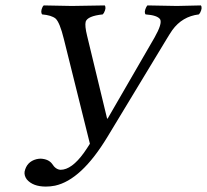

<svg xmlns="http://www.w3.org/2000/svg" viewBox="-20 -667 764 709"><path d="M215.8 -522.9Q200.7 -584.5 185.1 -598.6Q169.9 -610.8 135.7 -613.8Q128.4 -623 137.2 -641.6Q139.6 -645.5 141.6 -647Q236.3 -645 245.1 -645Q273.4 -645 366.7 -647Q373.5 -638.2 363.8 -619.6Q361.3 -615.7 359.4 -613.8Q303.2 -607.9 296.4 -586.9Q292.5 -571.8 301.8 -534.2L375.5 -229H377.4L550.3 -527.8Q580.1 -580.1 571.3 -595.7Q561 -610.8 517.6 -613.8Q510.7 -622.6 520.5 -641.6Q522.9 -645.5 524.4 -647Q618.2 -645 633.3 -645Q643.6 -645 721.7 -647Q728.5 -638.2 718.8 -619.6Q716.3 -615.7 714.4 -613.8Q652.8 -606.4 616.2 -555.7Q607.4 -543 594.2 -521L376.5 -161.1Q280.3 -2.4 183.1 18.6Q166 22 149.4 22Q101.6 22 79.1 -4.4Q68.8 -18.1 70.8 -33.2Q78.6 -69.8 114.3 -79.1Q122.6 -81.1 130.4 -81.1Q159.2 -79.6 172.4 -62Q185.5 -41 203.6 -40Q244.6 -40 290 -103Q300.8 -118.2 312 -136.2Z"/></svg>

Font: Linux Libertine Display Slanted O
Style: Slanted
Weight: 400
Designer: Philipp H. Poll
Foundry: Philipp H. Poll
Version: Version 5.0.9